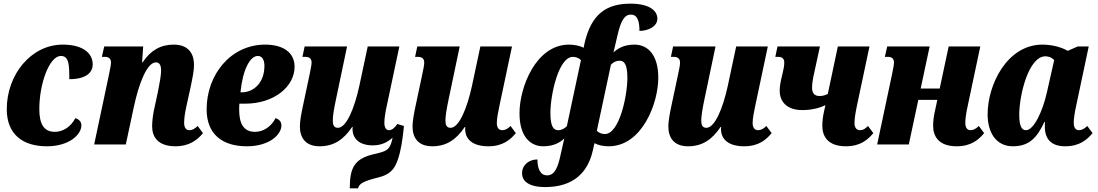

<svg xmlns="http://www.w3.org/2000/svg" viewBox="-20 -790 6003 1050"><path d="M236 10C360 10 425 -55 425 -104C425 -122 416 -136 392 -144C368 -97 325 -69 280 -69C222 -69 195 -109 195 -193C195 -333 250 -484 313 -484C358 -484 359 -433 359 -357C453 -357 487 -395 487 -438C487 -498 435 -546 323 -546C150 -546 17 -382 17 -193C17 -53 107 10 236 10Z M940 10C1015 10 1060 -25 1090 -62L1061 -101C1045 -86 1032 -78 1015 -78C997 -78 987 -93 987 -118C987 -141 991 -171 999 -207L1022 -312C1033 -365 1041 -403 1041 -435C1041 -494 1013 -546 930 -546C858 -546 803 -514 760 -449H757L763 -536H550L537 -479H554C578 -479 587 -466 587 -448C587 -436 582 -412 576 -382L495 0H668L713 -210C739 -330 783 -449 833 -449C857 -449 861 -424 861 -404C861 -376 852 -332 843 -285L821 -183C816 -157 812 -127 812 -99C812 -44 841 10 940 10Z M1330 10C1455 10 1519 -55 1519 -104C1519 -122 1510 -136 1487 -144C1463 -97 1420 -69 1375 -69C1315 -69 1288 -110 1288 -189C1288 -200 1288 -211 1289 -223H1320C1480 -223 1591 -317 1591 -425C1591 -501 1531 -546 1430 -546C1242 -546 1110 -382 1110 -192C1110 -55 1197 10 1330 10ZM1295 -285C1308 -414 1349 -484 1390 -484C1416 -484 1426 -460 1426 -429C1426 -340 1370 -285 1301 -285Z M1728 10C1805 10 1859 -26 1906 -96H1909C1908 -93 1908 -89 1908 -84C1908 -33 1944 5 2019 5C2067 5 2100 -13 2127 -37C2123 -18 2118 2 2109 15C2096 34 2078 41 2025 53C1913 78 1893 135 1893 240H1938C1944 214 1967 201 2050 180C2128 161 2148 119 2167 44C2180 -8 2187 -80 2189 -101L2153 -112C2139 -91 2123 -78 2107 -78C2091 -78 2082 -93 2082 -118C2082 -142 2087 -176 2096 -215L2164 -536H1991L1945 -320C1918 -196 1874 -91 1828 -91C1805 -91 1800 -109 1800 -131C1800 -158 1806 -193 1817 -245L1878 -536H1646L1634 -479H1650C1675 -479 1684 -466 1684 -448C1684 -436 1679 -411 1673 -382L1639 -222C1627 -167 1620 -127 1620 -99C1620 -41 1647 10 1728 10Z M2344 10C2421 10 2475 -26 2522 -96H2525C2524 -93 2524 -89 2524 -84C2524 -28 2565 10 2651 10C2730 10 2771 -26 2801 -62L2772 -101C2757 -86 2743 -78 2727 -78C2707 -78 2697 -93 2697 -117C2697 -142 2704 -178 2712 -215L2780 -536H2607L2561 -320C2534 -196 2490 -91 2444 -91C2421 -91 2416 -109 2416 -131C2416 -154 2422 -194 2433 -245L2494 -536H2262L2250 -479H2266C2291 -479 2300 -466 2300 -448C2300 -433 2295 -410 2289 -382L2255 -222C2244 -171 2236 -128 2236 -99C2236 -41 2263 10 2344 10Z M2962 233C3075 233 3187 189 3222 33L3231 -7C3251 4 3279 10 3309 10C3490 10 3580 -223 3580 -365C3580 -491 3522 -546 3450 -546C3394 -546 3359 -526 3335 -503L3356 -593C3375 -677 3395 -710 3430 -710C3467 -710 3477 -673 3477 -621C3523 -621 3575 -644 3575 -688C3575 -730 3534 -770 3428 -770C3299 -770 3213 -716 3176 -550L3172 -529C3152 -539 3122 -546 3092 -546C2911 -546 2821 -313 2821 -171C2821 -45 2879 10 2951 10C3007 10 3042 -10 3066 -33L3045 60C3030 129 3012 169 2972 169C2933 169 2919 129 2919 82C2874 82 2835 111 2835 158C2835 198 2868 233 2962 233ZM3033 -78C3009 -78 2990 -94 2990 -172C2990 -270 3034 -479 3113 -479C3126 -479 3144 -475 3157 -461L3080 -100C3067 -87 3051 -78 3033 -78ZM3288 -57C3275 -57 3257 -61 3244 -75L3321 -436C3334 -450 3350 -458 3368 -458C3392 -458 3411 -442 3411 -364C3411 -266 3367 -57 3288 -57Z M3743 10C3820 10 3874 -26 3921 -96H3924C3923 -93 3923 -89 3923 -84C3923 -28 3964 10 4050 10C4129 10 4170 -26 4200 -62L4171 -101C4156 -86 4142 -78 4126 -78C4106 -78 4096 -93 4096 -117C4096 -142 4103 -178 4111 -215L4179 -536H4006L3960 -320C3933 -196 3889 -91 3843 -91C3820 -91 3815 -109 3815 -131C3815 -154 3821 -194 3832 -245L3893 -536H3661L3649 -479H3665C3690 -479 3699 -466 3699 -448C3699 -433 3694 -410 3688 -382L3654 -222C3643 -171 3635 -128 3635 -99C3635 -41 3662 10 3743 10Z M4367 -188C4417 -188 4459 -198 4494 -215L4487 -183C4481 -158 4477 -129 4477 -102C4477 -45 4507 10 4606 10C4685 10 4726 -26 4756 -62L4727 -101C4712 -86 4700 -78 4684 -78C4663 -78 4653 -93 4653 -118C4653 -142 4659 -178 4667 -215L4735 -536H4562L4507 -276C4490 -268 4477 -265 4462 -265C4436 -265 4421 -278 4421 -311C4421 -332 4425 -357 4433 -393L4464 -536H4232L4220 -479H4236C4261 -479 4269 -466 4269 -448C4269 -431 4266 -414 4258 -381C4249 -346 4244 -319 4244 -294C4244 -234 4283 -188 4367 -188Z M5212 10C5291 10 5332 -26 5362 -62L5333 -101C5317 -86 5304 -78 5287 -78C5269 -78 5259 -93 5259 -118C5259 -145 5265 -178 5273 -215L5341 -536H5168L5119 -306H5015L5064 -536H4832L4819 -479H4836C4860 -479 4869 -466 4869 -448C4869 -435 4864 -412 4858 -382L4777 0H4950L5002 -244H5106L5093 -183C5087 -158 5083 -129 5083 -102C5083 -45 5113 10 5212 10Z M5519 10C5610 10 5652 -39 5691 -122H5695C5694 -114 5694 -106 5694 -96C5694 -30 5729 10 5805 10C5884 10 5925 -26 5955 -62L5926 -101C5910 -86 5897 -78 5880 -78C5862 -78 5852 -93 5852 -118C5852 -144 5858 -178 5866 -215L5934 -536H5874L5819 -512C5791 -529 5739 -546 5681 -546C5488 -546 5381 -328 5381 -164C5381 -66 5427 10 5519 10ZM5591 -78C5569 -78 5554 -97 5554 -162C5554 -270 5605 -482 5697 -482C5711 -482 5730 -478 5745 -461L5706 -288C5683 -183 5634 -78 5591 -78Z"/></svg>

Font: Noto Serif Condensed Black
Style: Italic
Weight: 900
Width: 3
Italic angle: -12°
Designer: Monotype Design Team
Foundry: Monotype Imaging Inc.
Version: Version 2.013